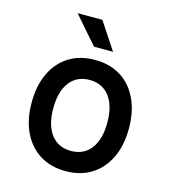

<svg xmlns="http://www.w3.org/2000/svg" viewBox="-124 -946 948 1064"><g transform="rotate(15 350.0 -414.5)"><path d="M350 17Q265 17 202.5 -22Q140 -61 105.5 -132.5Q71 -204 71 -302Q71 -400 105.5 -472Q140 -544 202.5 -582.5Q265 -621 350 -621Q435 -621 497.5 -582.5Q560 -544 594.5 -472Q629 -400 629 -302Q629 -204 594.5 -132.5Q560 -61 497.5 -22Q435 17 350 17ZM350 -99Q423 -99 464 -152.5Q505 -206 505 -302Q505 -399 464 -452.5Q423 -506 350 -506Q277 -506 236 -452.5Q195 -399 195 -302Q195 -206 236 -152.5Q277 -99 350 -99ZM434 -690H325L189 -846H331Z"/></g></svg>

Font: Martian Mono Medium
Style: Regular
Weight: 500
Monospace: yes
Designer: Roman Shamin
Foundry: Evil Martians
Version: Version 1.000; ttfautohint (v1.8.4.7-5d5b)